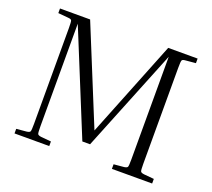

<svg xmlns="http://www.w3.org/2000/svg" viewBox="-116 -831 1085 982"><g transform="rotate(20 426.5 -340.0)"><path d="M801 -25V0H582V-25L637 -30Q653 -32 656 -38.5Q659 -45 659 -79V-638L434 -80H392L164 -638V-79Q164 -45 167 -38.5Q170 -32 186 -30L241 -25V0H52V-25L107 -30Q123 -32 126 -38.5Q129 -45 129 -79V-601Q129 -636 126 -642.5Q123 -649 107 -650L52 -655V-680H216L431 -154L641 -680H801V-655L746 -650Q730 -649 727 -642.5Q724 -636 724 -601V-79Q724 -45 727 -38.5Q730 -32 746 -30Z"/></g></svg>

Font: Inria Serif Light
Style: Regular
Weight: 300
Designer: Black Foundry Team
Foundry: Black Foundry
Version: Version 1.000; ttfautohint (v1.8.3)